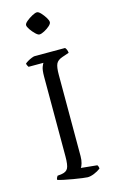

<svg xmlns="http://www.w3.org/2000/svg" viewBox="-139 -982 618 1034"><g transform="rotate(-15 170.0 -464.5)"><path d="M215 0Q208 0 186 -3Q164 -6 137 -10.5Q110 -15 86.5 -20Q63 -25 52 -29Q52 -36 55 -41.5Q58 -47 60 -50L85 -53Q110 -57 119 -74.5Q128 -92 128 -140V-584Q128 -621 134.5 -637.5Q141 -654 144 -657H61Q59 -661 56.5 -664.5Q54 -668 52 -677Q57 -682 68 -688.5Q79 -695 90.5 -699.5Q102 -704 107 -704H277Q281 -700 284.5 -692.5Q288 -685 289 -674L251 -661Q224 -652 215.5 -634Q207 -616 207 -574V-120Q207 -98 202 -81Q197 -64 192 -58L281 -49Q284 -47 286 -40.5Q288 -34 288 -29Q273 -17 252 -8.5Q231 0 215 0ZM163 -810Q155 -810 141.5 -823Q128 -836 117 -852Q106 -868 106 -877Q106 -886 120.5 -898Q135 -910 152.5 -919.5Q170 -929 180 -929Q189 -929 201.5 -915.5Q214 -902 224 -886Q234 -870 234 -860Q234 -851 221 -839.5Q208 -828 191 -819Q174 -810 163 -810Z"/></g></svg>

Font: Texturina ExtraLight
Style: Regular
Weight: 200
Designer: Guillermo Torres Carreño
Foundry: Omnibus-Type
Version: Version 1.002; ttfautohint (v1.8.3)